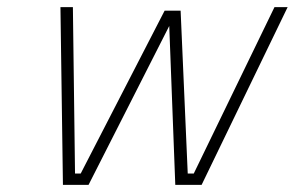

<svg xmlns="http://www.w3.org/2000/svg" viewBox="-20 -520 829 540"><path d="M150 -500H185L191 -32H207L443 -490H488L508 -32H525L752 -500H789L547 0H473L456 -447L229 0H157Z"/></svg>

Font: Cairo ExtraLight
Style: Italic
Weight: 275
Italic angle: -13°
Designer: Mohamed Gaber, Accademia di Belle Arti di Urbino and others
Foundry: Kief Type Foundry, Accademia di Belle Arti di Urbino and others
Version: Version 3.011